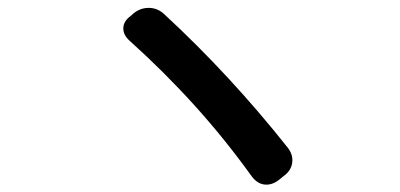

<svg xmlns="http://www.w3.org/2000/svg" viewBox="-20 -595 1040 499"><path d="M328 -561Q346 -575 368 -574.5Q390 -574 407 -558Q579 -399 728 -211Q742 -193 739.5 -172.5Q737 -152 718 -138L703 -126Q685 -113 666.5 -115.5Q648 -118 634 -137Q565 -233 486.5 -320Q408 -407 317 -489Q300 -504 300.5 -522Q301 -540 319 -553Z"/></svg>

Font: Chiron GoRound TC M
Style: Regular
Weight: 500
Designer: Ryoko NISHIZUKA 西塚涼子 (kana, bopomofo & ideographs); Paul D. Hunt (Latin, Greek & Cyrillic); Sandoll Communications 산돌커뮤니
Foundry: Adobe
Version: Version 1.000;hotconv 1.1.1;makeotfexe 2.6.0